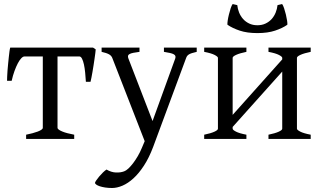

<svg xmlns="http://www.w3.org/2000/svg" viewBox="-20 -691 1592 955"><path d="M109.9 0V-21Q126.5 -24.4 141.4 -28.3Q156.2 -32.2 167.7 -36.6Q179.2 -41 186 -45.7Q192.9 -50.3 192.9 -55.7V-410.2H102.1Q94.2 -410.2 85.7 -401.1Q77.1 -392.1 68.6 -376Q60.1 -359.9 52 -337.6Q43.9 -315.4 38.1 -289.1H15.1Q15.1 -295.9 15.6 -309.3Q16.1 -322.8 17.3 -338.9Q18.6 -355 20.3 -372.6Q22 -390.1 23.7 -406.2Q25.4 -422.4 27.1 -435.1Q28.8 -447.8 30.8 -454.1H442.9L456.1 -445.3Q455.6 -439 454.1 -426.5Q452.6 -414.1 450.2 -398.4Q447.8 -382.8 445.3 -365.7Q442.9 -348.6 439.9 -332.8Q437 -316.9 434.6 -304Q432.1 -291 430.2 -284.2H407.2Q405.8 -307.1 403.6 -329.8Q401.4 -352.5 397.5 -370.4Q393.6 -388.2 387.9 -399.2Q382.3 -410.2 374.5 -410.2H266.1V-55.7Q266.1 -50.8 272.5 -46.1Q278.8 -41.5 289.8 -36.9Q300.8 -32.2 316.2 -28.3Q331.5 -24.4 349.1 -21V0Z M958.5 -433.1Q943.8 -429.7 934.6 -426.8Q925.3 -423.8 919.4 -420.2Q913.6 -416.5 910.4 -411.9Q907.2 -407.2 904.8 -399.9L741.7 40Q721.2 94.2 696 132.8Q670.9 171.4 643.8 196Q616.7 220.7 589.4 232.4Q562 244.1 537.6 244.1Q519 244.1 503.4 241.7Q487.8 239.3 476.6 235.6Q465.3 231.9 459 227.3Q452.6 222.7 452.6 218.3Q452.6 215.3 458.5 206.5Q464.4 197.8 473.1 187.3Q481.9 176.8 491.9 167Q502 157.2 509.8 152.3Q533.2 166 556.4 167Q579.6 168 597.7 161.1Q606.4 158.2 618.2 147.5Q629.9 136.7 641.8 121.1Q653.8 105.5 665.3 85.7Q676.8 65.9 685.5 44.9L699.7 11.2L539.6 -399.9Q535.2 -413.6 522.5 -420.7Q509.8 -427.7 485.4 -433.1V-454.1H673.8V-433.1Q654.8 -430.7 642.8 -428.2Q630.9 -425.8 624.3 -422.1Q617.7 -418.5 616.7 -413.1Q615.7 -407.7 618.7 -399.9L738.8 -88.9L851.6 -399.9Q854 -407.2 852.3 -412.4Q850.6 -417.5 844 -421.1Q837.4 -424.8 825.4 -427.5Q813.5 -430.2 795.4 -433.1V-454.1H958.5Z M1315.4 0V-21Q1348.6 -27.8 1366.2 -35.9Q1383.8 -43.9 1383.8 -50.8V-335L1137.2 -59.6V-50.8Q1137.2 -44.9 1153.6 -36.4Q1169.9 -27.8 1205.6 -21V0H995.6V-21Q1028.8 -27.8 1046.4 -35.9Q1064 -43.9 1064 -50.8V-403.3Q1064 -409.2 1047.6 -417.7Q1031.2 -426.3 995.6 -433.1V-454.1H1205.6V-433.1Q1172.4 -426.3 1154.8 -418.2Q1137.2 -410.2 1137.2 -403.3V-119.6L1383.8 -395.5V-403.3Q1383.8 -409.2 1367.4 -417.7Q1351.1 -426.3 1315.4 -433.1V-454.1H1525.4V-433.1Q1492.2 -426.3 1474.6 -418.2Q1457 -410.2 1457 -403.3V-50.8Q1457 -44.9 1473.4 -36.4Q1489.7 -27.8 1525.4 -21V0ZM1260.3 -526.4Q1209 -526.4 1172.6 -538.6Q1136.2 -550.8 1111.3 -567.9Q1110.4 -573.7 1112.5 -588.4Q1114.7 -603 1118.7 -619.1Q1122.6 -635.3 1127.4 -649.9Q1132.3 -664.6 1137.2 -670.9L1160.2 -665.5Q1162.1 -646.5 1169.4 -628.4Q1176.8 -610.4 1189.2 -596.4Q1201.7 -582.5 1219.5 -574Q1237.3 -565.4 1260.3 -565.4Q1283.2 -565.4 1301 -574Q1318.8 -582.5 1331.3 -596.4Q1343.8 -610.4 1351.1 -628.4Q1358.4 -646.5 1360.4 -665.5L1383.3 -670.9Q1388.2 -664.6 1393.1 -649.9Q1397.9 -635.3 1401.9 -619.1Q1405.8 -603 1408 -588.4Q1410.2 -573.7 1409.2 -567.9Q1384.8 -550.8 1348.1 -538.6Q1311.5 -526.4 1260.3 -526.4Z"/></svg>

Font: Gentium Plus CyrE
Style: Regular
Weight: 400
Designer: J. Victor Gaultney, Annie Olsen, Iska Routamaa, Becca Hirsbrunner
Foundry: SIL International
Version: Version 5.000